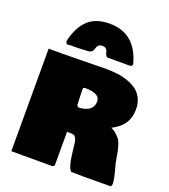

<svg xmlns="http://www.w3.org/2000/svg" viewBox="-162 -1053 1009 1148"><g transform="rotate(20 342.5 -479.0)"><path d="M341.8 -797.9Q327.6 -797.9 319.8 -791.7Q312 -785.6 309.1 -776.9Q306.2 -768.1 303 -759.3Q299.8 -750.5 291 -744.4Q282.2 -738.3 266.6 -738.3Q205.1 -735.4 203.1 -735.4H160.2Q156.7 -735.4 151.1 -734.4Q145.5 -733.4 142.6 -733.4Q139.6 -733.4 137.7 -735.1Q135.7 -736.8 134 -739.7Q132.3 -742.7 130.9 -744.1V-755.9Q150.9 -843.3 200.2 -890.4Q249.5 -937.5 337.9 -937.5Q423.3 -937.5 476.6 -890.6Q529.8 -843.8 551.8 -756.8Q551.8 -742.2 532.2 -742.2H392.6Q385.3 -745.1 381.1 -754.9Q377 -764.6 375 -773.9Q373 -783.2 364.7 -790.5Q356.4 -797.9 341.8 -797.9ZM44.9 -671.9H135.7Q177.7 -671.9 270 -673.8Q362.3 -675.8 408.2 -675.8Q447.8 -675.8 482.2 -671.4Q516.6 -667 550 -655.3Q583.5 -643.6 607.2 -625.5Q630.9 -607.4 645.5 -577.9Q660.2 -548.3 660.2 -509.8Q660.2 -456.5 635.3 -418.9Q610.4 -381.3 558.6 -355.5Q579.1 -346.7 594.2 -332.5Q609.4 -318.4 617.4 -308.1Q625.5 -297.9 633.1 -273.7Q640.6 -249.5 642.1 -241.9Q643.6 -234.4 648.4 -204.6Q649.9 -197.8 650.4 -194.3Q652.3 -174.8 667 -122.8Q681.6 -70.8 681.6 -43Q681.6 -25.4 670.9 -25.4Q641.6 -25.4 582.3 -24.9Q522.9 -24.4 494.1 -24.4Q482.4 -25.4 459 -25.4H425.8Q416 -28.3 406.7 -55.7Q397.5 -83 393.6 -117.2L382.8 -204.1Q379.9 -214.8 378.2 -219.5Q376.5 -224.1 372.1 -230.7Q367.7 -237.3 360.1 -239.7Q352.5 -242.2 340.8 -242.2H318.4V-46.9Q318.4 -45.4 318.4 -42.2Q318.4 -39.1 318.4 -37.8Q318.4 -36.6 318.4 -34.2Q318.4 -31.7 317.9 -30.5Q317.4 -29.3 316.9 -27.3Q316.4 -25.4 315.7 -24.7Q314.9 -23.9 313.7 -22.7Q312.5 -21.5 310.8 -21Q309.1 -20.5 306.9 -20Q304.7 -19.5 301.8 -19.5H44.9ZM321.3 -414.1Q322.3 -413.1 324.2 -409.9Q326.2 -406.7 328.1 -404.8Q330.1 -402.8 332 -402.3Q346.7 -402.3 361.3 -405.5Q376 -408.7 391.4 -416Q406.7 -423.3 416.3 -438.5Q425.8 -453.6 425.8 -474.6Q425.8 -525.4 328.1 -525.4Q318.4 -522.9 318.4 -517.6V-499Q318.4 -484.9 319.8 -456.5Q321.3 -428.2 321.3 -414.1Z"/></g></svg>

Font: Bowlby One SC
Style: Regular
Weight: 400
Width: 1
Version: Version 1.2